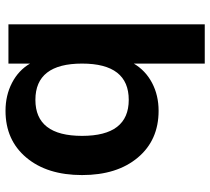

<svg xmlns="http://www.w3.org/2000/svg" viewBox="-53 -537 769 703"><g transform="rotate(-90 331.5 -185.5)"><path d="M277.3 -549.8Q334 -549.8 379.9 -525.9Q425.8 -502 450.2 -460V-539.1H593.8V179.7H450.2V-80.1Q424.8 -37.1 379.4 -13.2Q334 10.7 277.3 10.7Q169.9 10.7 106 -65.4Q42 -141.6 42 -269.5Q42 -397.5 106 -473.6Q169.9 -549.8 277.3 -549.8ZM317.4 -98.6Q450.2 -98.6 450.2 -269.5Q450.2 -440.4 317.4 -440.4Q185.5 -440.4 185.5 -269.5Q185.5 -98.6 317.4 -98.6Z"/></g></svg>

Font: Min Sans Bold
Style: Regular
Weight: 700
Designer: Jinseong-Kim, NotoSansCJK, Nunito
Foundry: Jinseong-Kim
Version: Version 1.400;Glyphs 3.1.2 (3151)